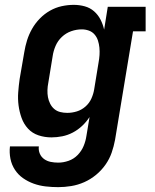

<svg xmlns="http://www.w3.org/2000/svg" viewBox="-20 -558 640 791"><path d="M220 213Q194 213 168 210Q142 207 118.5 198.5Q95 190 75 176Q55 162 41.5 141.5Q28 121 23 96Q18 71 21 45H140Q138 61 144 75Q150 89 162 97.5Q174 106 189 109Q204 112 220 112Q241 112 262.5 104.5Q284 97 300 80.5Q316 64 324.5 43.5Q333 23 336 2L349 -76Q336 -56 318.5 -39.5Q301 -23 280 -12Q259 -1 236.5 3.5Q214 8 192 8Q164 8 138.5 -0.5Q113 -9 95.5 -28Q78 -47 69 -72Q60 -97 56.5 -123.5Q53 -150 55 -177.5Q57 -205 61 -233L80 -343Q84 -368 91.5 -392Q99 -416 112 -439Q125 -462 144 -481.5Q163 -501 186 -514Q209 -527 234 -532.5Q259 -538 284 -538Q307 -538 329 -532Q351 -526 367.5 -511.5Q384 -497 394 -477.5Q404 -458 409 -436L424 -530H580V-429H528L454 18Q449 45 440 71Q431 97 414.5 120.5Q398 144 375.5 162.5Q353 181 327 192.5Q301 204 273.5 208.5Q246 213 220 213ZM257 -93Q277 -93 296.5 -99Q316 -105 332 -119Q348 -133 356.5 -152Q365 -171 368 -190L386 -300Q389 -316 390 -331.5Q391 -347 389.5 -362Q388 -377 383.5 -391Q379 -405 369.5 -416Q360 -427 346 -432Q332 -437 317 -437Q295 -437 273.5 -429.5Q252 -422 235 -406Q218 -390 209 -369Q200 -348 197 -327L179 -217Q176 -202 175.5 -187Q175 -172 177.5 -158Q180 -144 186.5 -131Q193 -118 203.5 -109Q214 -100 228 -96.5Q242 -93 257 -93Z"/></svg>

Font: Iosevka Slab Extended
Style: Bold Italic
Weight: 700
Width: 7
Italic angle: -9°
Monospace: yes
Designer: Belleve Invis
Foundry: Belleve Invis
Version: Version 11.1.0; ttfautohint (v1.8.3)